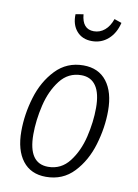

<svg xmlns="http://www.w3.org/2000/svg" viewBox="-88 -831 647 900"><g transform="rotate(10 236.0 -381.0)"><path d="M44 -180Q44 -260 68.5 -341.5Q93 -423 146 -478.5Q199 -534 278 -534Q350 -534 389 -483.5Q428 -433 428 -344Q428 -264 403.5 -182Q379 -100 326.5 -44.5Q274 11 194 11Q122 11 83 -39.5Q44 -90 44 -180ZM370 -348Q370 -417 346 -452Q322 -487 276 -487Q214 -487 175 -436.5Q136 -386 119 -314Q102 -242 102 -175Q102 -37 196 -37Q258 -37 297 -87.5Q336 -138 353 -209.5Q370 -281 370 -348ZM199 -764 236 -770Q242 -700 297 -700Q326 -700 348.5 -719Q371 -738 383 -773L418 -761Q406 -711 373.5 -682Q341 -653 296 -653Q250 -653 223.5 -683.5Q197 -714 199 -764Z"/></g></svg>

Font: Fira Sans Extra Condensed Light
Style: Italic
Weight: 300
Width: 3
Italic angle: -8°
Designer: Carrois Corporate & Edenspiekermann AG
Foundry: Carrois Corporate GbR & Edenspiekermann AG
Version: Version 4.203